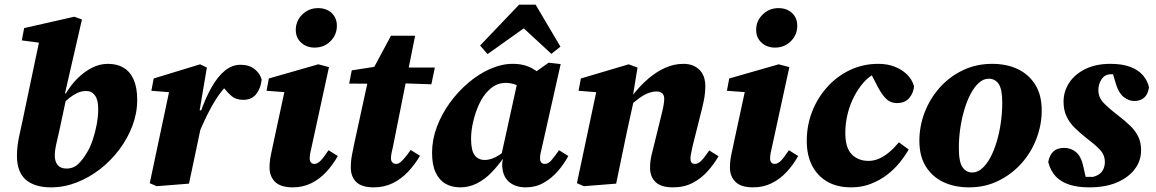

<svg xmlns="http://www.w3.org/2000/svg" viewBox="-20 -791 4979 827"><path d="M200 16Q164 16 136.5 7.5Q109 -1 90.5 -17.5Q72 -34 62.5 -59.5Q53 -85 53 -119Q53 -159 62 -201.5Q71 -244 80 -285L152 -628L211 -599L74 -617L84 -670L300 -719L333 -707L259 -385L268 -380L235 -226Q230 -203 225.5 -184.5Q221 -166 218.5 -150.5Q216 -135 216 -121Q216 -95 228.5 -80Q241 -65 266 -65Q297 -65 317.5 -85Q338 -105 357 -138Q369 -158 379.5 -189Q390 -220 396.5 -254.5Q403 -289 403 -322Q403 -361 389 -380Q375 -399 352 -399Q332 -399 315 -391.5Q298 -384 280.5 -370.5Q263 -357 243 -336L237 -389H264Q286 -426 314.5 -454Q343 -482 376 -499Q409 -516 445 -516Q485 -516 513 -499Q541 -482 556 -447.5Q571 -413 571 -361Q571 -304 550.5 -249.5Q530 -195 494 -147Q458 -99 411 -62.5Q364 -26 310 -5Q256 16 200 16Z M826 -192 814 -302H842Q864 -367 891 -414.5Q918 -462 949 -487Q980 -512 1016 -512Q1053 -512 1076.5 -493.5Q1100 -475 1107 -448Q1104 -413 1084.5 -387Q1065 -361 1028 -361Q997 -361 979 -376Q961 -391 941 -416L927 -434L978 -421L952 -418Q929 -393 909.5 -362.5Q890 -332 870 -291Q850 -250 826 -192ZM625 -2 714 -422 769 -389 632 -400 642 -453 842 -514 871 -500 840 -316 859 -315 844 -237Q831 -174 818.5 -115.5Q806 -57 794 0L655 11Z M1141 -70Q1141 -96 1147 -125Q1153 -154 1158 -177L1211 -423L1247 -391L1128 -400L1138 -453L1351 -514L1397 -502L1323 -162Q1319 -146 1316.5 -132.5Q1314 -119 1314 -109Q1314 -98 1319 -91.5Q1324 -85 1334 -85Q1347 -85 1360.5 -98.5Q1374 -112 1395 -144L1435 -119Q1413 -80 1384.5 -49.5Q1356 -19 1320 -1.5Q1284 16 1241 16Q1189 16 1165 -7.5Q1141 -31 1141 -70ZM1335 -586Q1301 -586 1277.5 -607Q1254 -628 1254 -662Q1254 -701 1282 -728.5Q1310 -756 1350 -756Q1386 -756 1408.5 -735Q1431 -714 1431 -680Q1431 -641 1403.5 -613.5Q1376 -586 1335 -586Z M1484 -431 1495 -488 1638 -510V-500H1853L1838 -428L1630 -435L1627 -430ZM1590 16Q1538 16 1514.5 -7Q1491 -30 1491 -70Q1491 -98 1496.5 -126Q1502 -154 1507 -178L1568 -458L1664 -637H1768L1673 -161Q1669 -145 1666.5 -132Q1664 -119 1664 -109Q1664 -98 1670 -91.5Q1676 -85 1686 -85Q1695 -85 1703.5 -91.5Q1712 -98 1723 -111Q1734 -124 1749 -145L1789 -120Q1766 -81 1736.5 -50Q1707 -19 1670.5 -1.5Q1634 16 1590 16Z M1963 16Q1926 16 1899 0.5Q1872 -15 1856.5 -48Q1841 -81 1841 -133Q1841 -189 1861.5 -244Q1882 -299 1917.5 -348Q1953 -397 1998 -435Q2043 -473 2092 -494.5Q2141 -516 2188 -516Q2214 -516 2234.5 -511Q2255 -506 2273 -496Q2291 -486 2308 -472L2247 -399Q2223 -418 2201.5 -426Q2180 -434 2158 -434Q2146 -434 2133.5 -431Q2121 -428 2108 -420.5Q2095 -413 2084 -401Q2060 -378 2043.5 -342Q2027 -306 2018 -266.5Q2009 -227 2009 -194Q2009 -143 2024.5 -122.5Q2040 -102 2068 -102Q2083 -102 2099 -107.5Q2115 -113 2131.5 -124Q2148 -135 2165 -151L2168 -107H2146Q2124 -76 2096.5 -47.5Q2069 -19 2035 -1.5Q2001 16 1963 16ZM2245 16Q2199 16 2171.5 -8.5Q2144 -33 2143 -81Q2143 -86 2143.5 -90Q2144 -94 2144.5 -98.5Q2145 -103 2146 -107H2136L2211 -448L2242 -449L2343 -521L2395 -515L2316 -164Q2312 -147 2309 -133.5Q2306 -120 2306 -109Q2306 -98 2311 -91.5Q2316 -85 2327 -85Q2341 -85 2354 -99.5Q2367 -114 2388 -144L2428 -119Q2409 -84 2382.5 -53.5Q2356 -23 2321.5 -3.5Q2287 16 2245 16ZM2355 -559 2197 -705H2287L2080 -558L2048 -595L2216 -771H2287L2394 -590Z M2495 11 2465 -2 2554 -422 2609 -389 2472 -400 2482 -453 2688 -514 2726 -500 2704 -365 2710 -359 2681 -227Q2669 -171 2657.5 -114Q2646 -57 2634 0ZM2879 16Q2827 16 2803.5 -7Q2780 -30 2780 -68Q2780 -95 2786 -121.5Q2792 -148 2798 -170L2829 -296Q2835 -320 2838 -336.5Q2841 -353 2841 -366Q2841 -381 2832.5 -389Q2824 -397 2808 -397Q2791 -397 2772.5 -390Q2754 -383 2733 -368Q2712 -353 2687 -329L2684 -382H2706Q2739 -424 2774 -453.5Q2809 -483 2846.5 -499.5Q2884 -516 2924 -516Q2967 -516 2992.5 -490.5Q3018 -465 3018 -420Q3018 -394 3014 -371Q3010 -348 3004 -324L2963 -161Q2960 -145 2957 -131.5Q2954 -118 2954 -108Q2954 -97 2958.5 -91Q2963 -85 2973 -85Q2987 -85 3000.5 -98.5Q3014 -112 3035 -143L3075 -118Q3056 -85 3028.5 -54Q3001 -23 2964 -3.5Q2927 16 2879 16Z M3124 -70Q3124 -96 3130 -125Q3136 -154 3141 -177L3194 -423L3230 -391L3111 -400L3121 -453L3334 -514L3380 -502L3306 -162Q3302 -146 3299.5 -132.5Q3297 -119 3297 -109Q3297 -98 3302 -91.5Q3307 -85 3317 -85Q3330 -85 3343.5 -98.5Q3357 -112 3378 -144L3418 -119Q3396 -80 3367.5 -49.5Q3339 -19 3303 -1.5Q3267 16 3224 16Q3172 16 3148 -7.5Q3124 -31 3124 -70ZM3318 -586Q3284 -586 3260.5 -607Q3237 -628 3237 -662Q3237 -701 3265 -728.5Q3293 -756 3333 -756Q3369 -756 3391.5 -735Q3414 -714 3414 -680Q3414 -641 3386.5 -613.5Q3359 -586 3318 -586Z M3646 16Q3586 16 3543.5 -8.5Q3501 -33 3478 -77.5Q3455 -122 3455 -184Q3455 -251 3478 -310Q3501 -369 3542.5 -415.5Q3584 -462 3640.5 -489Q3697 -516 3763 -516Q3802 -516 3833 -504Q3864 -492 3886 -471Q3908 -450 3917 -420Q3915 -391 3896.5 -369Q3878 -347 3843 -347Q3817 -347 3799 -363.5Q3781 -380 3763 -413L3725 -486H3779V-473H3747Q3722 -461 3699.5 -435.5Q3677 -410 3659 -375.5Q3641 -341 3631 -300.5Q3621 -260 3621 -218Q3621 -154 3649 -126Q3677 -98 3721 -98Q3744 -98 3766 -107.5Q3788 -117 3809.5 -135Q3831 -153 3852 -178L3894 -147Q3878 -119 3854.5 -90Q3831 -61 3800 -37.5Q3769 -14 3730.5 1Q3692 16 3646 16Z M4154 16Q4092 16 4044 -6.5Q3996 -29 3968 -73.5Q3940 -118 3940 -185Q3940 -248 3963 -307.5Q3986 -367 4028 -414Q4070 -461 4127.5 -488.5Q4185 -516 4253 -516Q4316 -516 4363.5 -493.5Q4411 -471 4439 -426.5Q4467 -382 4467 -315Q4467 -253 4444 -193Q4421 -133 4379 -86.5Q4337 -40 4280 -12Q4223 16 4154 16ZM4168 -48Q4190 -48 4210 -65.5Q4230 -83 4246 -113Q4262 -143 4273.5 -182Q4285 -221 4291 -263.5Q4297 -306 4297 -349Q4297 -407 4281.5 -429.5Q4266 -452 4239 -452Q4216 -452 4196.5 -434.5Q4177 -417 4161 -387Q4145 -357 4133.5 -318Q4122 -279 4116 -237Q4110 -195 4110 -154Q4110 -93 4126 -70.5Q4142 -48 4168 -48Z M4672 16Q4621 16 4585 4Q4549 -8 4527 -31.5Q4505 -55 4495 -93Q4501 -124 4517.5 -139Q4534 -154 4564 -154Q4593 -154 4614.5 -136Q4636 -118 4645 -79L4660 -12L4596 -30Q4618 -30 4641 -29.5Q4664 -29 4687 -29Q4704 -33 4715.5 -41.5Q4727 -50 4733 -63.5Q4739 -77 4739 -94Q4739 -122 4720.5 -143Q4702 -164 4661 -195Q4632 -218 4609.5 -240Q4587 -262 4574 -289.5Q4561 -317 4561 -353Q4561 -397 4585 -434Q4609 -471 4654.5 -493.5Q4700 -516 4763 -516Q4815 -516 4849.5 -502.5Q4884 -489 4903.5 -466Q4923 -443 4929 -415Q4925 -386 4909 -371Q4893 -356 4866 -356Q4843 -356 4821.5 -372Q4800 -388 4788 -425L4770 -485L4829 -471Q4811 -471 4794 -471Q4777 -471 4760 -471Q4737 -469 4724 -448.5Q4711 -428 4711 -403Q4711 -372 4732.5 -349Q4754 -326 4797 -293Q4827 -270 4849 -248.5Q4871 -227 4883 -202Q4895 -177 4895 -144Q4895 -98 4867.5 -62Q4840 -26 4790.5 -5Q4741 16 4672 16Z"/></svg>

Font: Source Serif 4 ExtraBold
Style: Italic
Weight: 800
Italic angle: -12°
Designer: Frank Grießhammer
Foundry: Adobe Systems Incorporated
Version: Version 4.004;hotconv 1.0.116;makeotfexe 2.5.65601